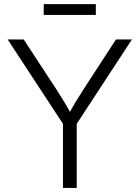

<svg xmlns="http://www.w3.org/2000/svg" viewBox="-20 -921 685 941"><path d="M288.6 0V-314L17.6 -727.5H96.2L252 -489.7Q274.9 -454.6 295.4 -420.4Q315.9 -386.2 336.9 -346.7H309.1Q329.6 -386.7 350.3 -420.9Q371.1 -455.1 393.6 -489.7L548.3 -727.5H626.5L356 -314V0ZM449.7 -900.9V-847.7H194.3V-900.9Z"/></svg>

Font: Inter 24pt Light
Style: Regular
Weight: 300
Designer: Rasmus Andersson
Foundry: rsms
Version: Version 4.001;git-66647c0bb